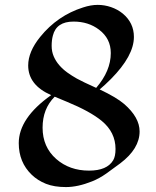

<svg xmlns="http://www.w3.org/2000/svg" viewBox="-20 -737 630 775"><path d="M186.5 -353Q93.8 -393.6 93.8 -472.7Q93.8 -528.3 142.1 -587.9Q211.9 -674.3 315.4 -707Q346.7 -717.3 374.3 -717.3Q401.9 -717.3 428.2 -708.3Q454.6 -699.2 475.1 -682.6Q520.5 -645 520.5 -587.9Q520.5 -511.7 427.7 -418Q403.3 -393.6 382.3 -376Q449.7 -344.2 481 -317.4Q543.5 -263.2 543.5 -206.5Q543.5 -136.7 465.3 -77.6Q437.5 -56.6 409.2 -36.6Q380.9 -16.6 351.6 -4.9Q293.9 18.1 246.3 18.1Q198.7 18.1 165.5 4.9Q132.3 -8.3 107.9 -31.7Q55.7 -82 55.7 -159.2Q55.7 -260.3 186.5 -353ZM368.2 -382.3Q427.2 -450.7 427.2 -522.9Q427.2 -581.5 379.9 -617.2Q336.9 -649.9 276.9 -649.9Q207.5 -649.9 193.4 -593.3Q188.5 -575.2 188.5 -552Q188.5 -528.8 196.8 -509.5Q205.1 -490.2 219.2 -473.9Q233.4 -457.5 251.7 -444.3Q270 -431.2 290 -419.9Q314.9 -406.2 368.2 -382.3ZM200.7 -346.7Q151.9 -297.9 151.9 -221.7Q151.9 -143.6 207 -95.2Q260.7 -48.3 339.4 -48.3Q412.1 -48.3 437 -90.3Q446.3 -106 446.3 -135.7Q446.3 -203.1 390.6 -249Q343.8 -287.6 250 -326.2Q224.6 -336.4 200.7 -346.7Z"/></svg>

Font: Fondamento
Style: Regular
Weight: 400
Version: Version 1.000